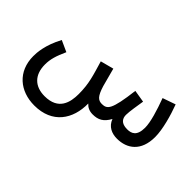

<svg xmlns="http://www.w3.org/2000/svg" viewBox="-109 -718 1246 1246"><g transform="rotate(45 514.0 -95.0)"><path d="M274 232C439 232 515 117 513 -25C530 -6 552 5 583 5C633 5 666 -12 695 -65C714 -14 758 5 806 5C898 5 974 -49 974 -178C974 -249 945 -350 918 -422L829 -391C859 -310 885 -226 885 -175C885 -99 849 -85 809 -85C753 -85 738 -115 738 -146C738 -179 750 -245 756 -285L671 -299C647 -102 625 -86 578 -85C543 -85 524 -102 502 -173C496 -195 489 -224 468 -300L377 -276C406 -177 426 -121 426 -25C426 51 406 142 279 142C190 142 135 91 135 -6C135 -52 147 -95 177 -160L100 -195C47 -96 43 -22 43 9C43 151 143 232 274 232Z"/></g></svg>

Font: Noto Sans Arabic UI XCn Md
Style: Regular
Weight: 500
Width: 2
Designer: Monotype Design Team, Nadine Chahine and Nizar Qandah
Foundry: Monotype Imaging Inc.
Version: Version 2.010